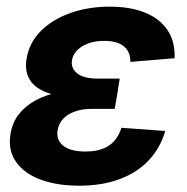

<svg xmlns="http://www.w3.org/2000/svg" viewBox="-20 -559 575 589"><path d="M222.7 10.7Q155.8 10.7 105.2 -7.8Q54.7 -26.4 29.3 -62.3Q3.9 -98.1 12.2 -148.4Q18.1 -183.6 38.3 -209.2Q58.6 -234.9 90.8 -252Q123 -269 165.8 -277.3Q208.5 -285.6 258.8 -285.6H342.3L332 -225.1H262.7Q233.4 -225.1 210.7 -217.3Q188 -209.5 174.1 -194.8Q160.2 -180.2 156.7 -159.7Q151.9 -129.4 174.1 -111.8Q196.3 -94.2 242.2 -94.2Q272.9 -94.2 294.9 -102.5Q316.9 -110.8 331.1 -127.2Q345.2 -143.6 352.5 -167L486.8 -157.2Q471.7 -104.5 436 -66.9Q400.4 -29.3 346.4 -9.3Q292.5 10.7 222.7 10.7ZM257.8 -256.3Q206.1 -256.3 166.7 -263.4Q127.4 -270.5 102.3 -285.2Q77.1 -299.8 66.7 -323.2Q56.2 -346.7 61.5 -378.9Q69.8 -428.7 105.7 -464.4Q141.6 -500 196.5 -519.3Q251.5 -538.6 316.4 -538.6Q379.9 -538.6 425 -520.3Q470.2 -502 493.9 -466.6Q517.6 -431.2 515.6 -380.4L379.9 -369.1Q380.4 -399.9 360.1 -416.7Q339.8 -433.6 299.8 -433.6Q259.8 -433.6 232.4 -417Q205.1 -400.4 200.7 -373.5Q197.3 -349.1 217.3 -333.5Q237.3 -317.9 279.8 -317.9H347.2L337.4 -256.3Z"/></svg>

Font: Inter 24pt
Style: Bold Italic
Weight: 700
Italic angle: -9.3988°
Version: Version 4.001;git-66647c0bb